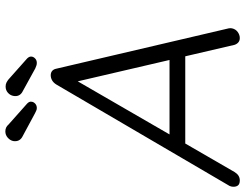

<svg xmlns="http://www.w3.org/2000/svg" viewBox="-147 -793 913 715"><g transform="rotate(-90 309.5 -435.5)"><path d="M376 -623 26.4 -18.6Q20.5 -8.8 12.7 -3.9Q4.9 1 -4.9 1Q-18.6 1 -23.9 -6.3Q-29.3 -13.7 -28.3 -25.4Q-28.3 -30.3 -25.4 -37.1L352.5 -682.6Q359.4 -693.4 368.2 -698.2Q377 -703.1 386.7 -703.1Q396.5 -703.1 402.8 -697.8Q409.2 -692.4 411.1 -682.6L561.5 -40Q562.5 -34.2 561.5 -28.3Q558.6 -14.6 547.9 -6.8Q537.1 1 525.4 1Q515.6 1 509.3 -4.4Q502.9 -9.8 500 -18.6L358.4 -627ZM116.2 -202.1 152.3 -260.7H461.9L463.9 -202.1ZM264.6 -754.9Q258.8 -754.9 254.4 -757.3Q250 -759.8 245.1 -761.7L156.2 -809.6Q138.7 -820.3 141.6 -841.8Q143.6 -853.5 153.8 -862.8Q164.1 -872.1 177.7 -872.1Q186.5 -872.1 192.9 -868.7Q199.2 -865.2 203.1 -860.4L281.2 -791Q285.2 -787.1 287.1 -783.2Q289.1 -779.3 288.1 -773.4Q287.1 -766.6 280.8 -760.7Q274.4 -754.9 264.6 -754.9ZM432.6 -754.9Q426.8 -754.9 421.9 -756.8Q417 -758.8 412.1 -760.7L323.2 -809.6Q306.6 -820.3 309.6 -840.8Q311.5 -853.5 321.3 -862.3Q331.1 -871.1 344.7 -871.1Q353.5 -871.1 359.9 -867.7Q366.2 -864.3 371.1 -860.4L449.2 -791Q453.1 -787.1 455.1 -782.7Q457 -778.3 456.1 -773.4Q455.1 -766.6 448.7 -760.7Q442.4 -754.9 432.6 -754.9Z"/></g></svg>

Font: Quicksand
Style: Italic
Weight: 400
Designer: Andrew Paglinawan
Foundry: Andrew Paglinawan
Version: Version 3.006